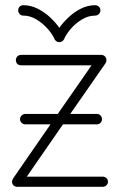

<svg xmlns="http://www.w3.org/2000/svg" viewBox="-20 -718 461 738"><path d="M77 -240Q69 -240 63 -246Q57 -252 57 -260Q57 -268 63 -274Q69 -280 77 -280H202L332 -467H61Q52 -467 46.5 -472.5Q41 -478 41 -487Q41 -495 46.5 -501Q52 -507 61 -507H369Q378 -507 383.5 -501Q389 -495 389 -487Q389 -485 389 -483Q388 -481 388 -481Q388 -479 387 -478Q387 -477 386 -476Q386 -475 385 -474L250 -280H352Q361 -280 366.5 -274Q372 -268 372 -260Q372 -252 366.5 -246Q361 -240 352 -240H222L83 -39H375Q383 -39 389 -33.5Q395 -28 395 -20Q395 -11 389 -5.5Q383 0 375 0H46Q43 0 41 0Q39 -1 38 -2Q37 -2 37 -2Q35 -3 34 -4Q33 -4 32 -5Q31 -6 31 -7Q30 -8 29 -9Q29 -10 28 -11Q27 -13 27 -14.5Q27 -16 27 -14Q26 -17 26 -20Q26 -21 27 -23Q27 -25 27 -25Q28 -27 29 -29Q29 -29 29 -29Q30 -31 31 -33L174 -240ZM190 -567Q182 -586 163.5 -607Q145 -628 120.5 -643Q96 -658 70 -658Q61 -658 55.5 -664Q50 -670 50 -678Q50 -687 55.5 -692.5Q61 -698 70 -698Q98 -698 125 -684.5Q152 -671 173.5 -650.5Q195 -630 208 -611Q221 -630 242.5 -650.5Q264 -671 290.5 -684.5Q317 -698 346 -698Q354 -698 360 -692.5Q366 -687 366 -678Q366 -670 360 -664Q354 -658 346 -658Q319 -658 294.5 -643Q270 -628 252 -607Q234 -586 226 -567Q220 -556 208 -556Q196 -556 190 -567Z"/></svg>

Font: Libertine Sup Light
Style: Regular
Weight: 300
Designer: Bastien Sozeau
Foundry: NBR — Bastien Sozeau
Version: Version 2.003; ttfautohint (v1.8.4.7-5d5b);gftools[0.9.33]